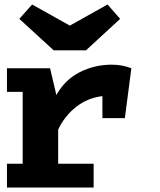

<svg xmlns="http://www.w3.org/2000/svg" viewBox="-20 -835 714 855"><path d="M11 0V-106H81V-426H11V-531H203L231 -412Q269 -480 335 -513.5Q401 -547 477 -547Q525 -547 565 -531L536 -309H436V-407Q370 -399 319 -359Q268 -319 239 -258V-106H397V0ZM66 -751 123 -815 291 -721 459 -815 515 -751 363 -611H219Z"/></svg>

Font: Fix15 Mono
Style: Bold
Weight: 700
Designer: Carrois Corporate & Edenspiekermann AG
Foundry: Carrois Corporate GbR & Edenspiekermann AG
Version: Version 3.206